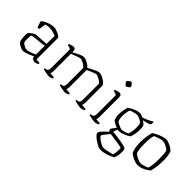

<svg xmlns="http://www.w3.org/2000/svg" viewBox="22 -1497 2488 2488"><g transform="rotate(45 1266.0 -253.0)"><path d="M185 4Q170 4 147 -4.5Q124 -13 104.5 -25.5Q85 -38 77 -50Q69 -60 64.5 -90Q60 -120 60 -153Q60 -165 60.5 -176.5Q61 -188 62 -198Q62 -204 77.5 -218.5Q93 -233 113.5 -247Q134 -261 148 -263Q156 -265 176.5 -266.5Q197 -268 217 -269Q243 -271 273.5 -273Q304 -275 336 -279V-424Q301 -440 270 -446.5Q239 -453 212 -453Q194 -453 177.5 -450.5Q161 -448 146 -444L133 -351Q129 -349 121.5 -346Q114 -343 105 -342Q98 -356 89 -381.5Q80 -407 75 -434Q99 -455 131 -470Q163 -485 196.5 -492.5Q230 -500 257 -500Q271 -500 292 -493.5Q313 -487 335 -477Q357 -467 371.5 -455.5Q386 -444 386 -434V-43L444 -38Q446 -36 447.5 -31.5Q449 -27 449 -22Q442 -14 422 -7Q402 0 390 0Q373 0 354.5 -12Q336 -24 336 -49Q289 -26 246.5 -11Q204 4 185 4ZM206 -41Q220 -41 244.5 -48Q269 -55 294.5 -65Q320 -75 336 -84V-245Q314 -239 286.5 -236Q259 -233 224 -230Q189 -227 158.5 -223Q128 -219 115 -211Q112 -177 112 -140Q112 -103 122 -80Q139 -66 163 -53.5Q187 -41 206 -41Z M653 0Q643 0 621 -3.5Q599 -7 576 -12Q553 -17 539 -22Q539 -32 545 -38L570 -42Q599 -46 599 -109V-430Q599 -448 581 -452L539 -462Q540 -469 542 -475Q544 -481 545 -484Q558 -489 579 -494.5Q600 -500 609 -500Q634 -500 641.5 -484Q649 -468 649 -436Q667 -447 695 -462Q723 -477 752 -488.5Q781 -500 800 -500Q820 -500 845 -489Q870 -478 893 -462.5Q916 -447 929 -431Q948 -442 978 -458.5Q1008 -475 1038.5 -487.5Q1069 -500 1088 -500Q1107 -500 1131.5 -489.5Q1156 -479 1178.5 -463.5Q1201 -448 1215.5 -432Q1230 -416 1230 -404V-98Q1230 -76 1226.5 -62.5Q1223 -49 1220 -44L1288 -38Q1290 -36 1291.5 -31.5Q1293 -27 1293 -22Q1284 -13 1265 -6.5Q1246 0 1234 0Q1224 0 1202 -3.5Q1180 -7 1157 -12Q1134 -17 1120 -22Q1120 -32 1126 -38L1151 -42Q1165 -44 1172.5 -58.5Q1180 -73 1180 -109V-385Q1180 -395 1167.5 -407Q1155 -419 1136.5 -430Q1118 -441 1100 -448.5Q1082 -456 1070 -456Q1062 -456 1037.5 -446.5Q1013 -437 986 -425.5Q959 -414 942 -406V-98Q942 -76 938.5 -62.5Q935 -49 932 -44L1000 -38Q1002 -36 1003.5 -31.5Q1005 -27 1005 -22Q996 -13 977 -6.5Q958 0 946 0Q936 0 914 -3.5Q892 -7 869 -12Q846 -17 832 -22Q832 -32 838 -38L863 -42Q892 -46 892 -109V-385Q892 -395 879.5 -407Q867 -419 848.5 -430Q830 -441 812 -448.5Q794 -456 782 -456Q775 -456 757 -450Q739 -444 717 -436Q695 -428 676 -420.5Q657 -413 649 -409V-98Q649 -76 645.5 -62.5Q642 -49 639 -44L707 -38Q709 -36 710.5 -31.5Q712 -27 712 -22Q703 -13 684 -6.5Q665 0 653 0Z M1494 0Q1484 0 1462 -3.5Q1440 -7 1417 -12Q1394 -17 1380 -22Q1380 -32 1386 -38L1411 -42Q1440 -46 1440 -109V-430Q1440 -448 1422 -452L1380 -462Q1381 -469 1383 -475Q1385 -481 1386 -484Q1399 -489 1420 -494.5Q1441 -500 1450 -500Q1471 -500 1480.5 -487.5Q1490 -475 1490 -454V-98Q1490 -76 1486.5 -62.5Q1483 -49 1480 -44L1548 -38Q1550 -36 1551.5 -31.5Q1553 -27 1553 -22Q1544 -13 1525 -6.5Q1506 0 1494 0ZM1450 -616Q1444 -616 1434.5 -625.5Q1425 -635 1417 -647.5Q1409 -660 1409 -667Q1409 -674 1419.5 -683Q1430 -692 1443 -699Q1456 -706 1463 -706Q1470 -706 1479 -696Q1488 -686 1495 -674Q1502 -662 1502 -654Q1502 -648 1492.5 -639Q1483 -630 1471 -623Q1459 -616 1450 -616Z M1781 -139Q1776 -140 1770 -142L1751 -85Q1762 -83 1789.5 -79.5Q1817 -76 1851.5 -71.5Q1886 -67 1919.5 -60.5Q1953 -54 1978 -47Q2003 -40 2010 -32Q2015 -19 2016.5 -4.5Q2018 10 2018 22Q2018 58 2011 91.5Q2004 125 1996 140Q1978 152 1945 166Q1912 180 1873 190Q1834 200 1796 200Q1779 200 1749 186Q1719 172 1688 151Q1657 130 1636 108.5Q1615 87 1615 71Q1615 58 1631 37.5Q1647 17 1670.5 -5.5Q1694 -28 1715 -47Q1710 -54 1704 -63Q1698 -72 1698 -79Q1698 -87 1715 -109.5Q1732 -132 1749 -150Q1731 -158 1711.5 -168Q1692 -178 1677.5 -187Q1663 -196 1660 -201Q1650 -219 1645.5 -243Q1641 -267 1641 -292Q1641 -336 1649.5 -377.5Q1658 -419 1666 -438Q1680 -447 1707 -462Q1734 -477 1766 -488.5Q1798 -500 1826 -500Q1840 -500 1861 -492Q1882 -484 1888 -481Q1910 -488 1936 -498.5Q1962 -509 1985.5 -521.5Q2009 -534 2024 -544L2034 -536Q2034 -521 2031 -509Q2028 -497 2025 -490Q2004 -481 1975 -473Q1946 -465 1923 -462V-457Q1935 -450 1946.5 -441Q1958 -432 1967 -421Q1974 -405 1976.5 -385.5Q1979 -366 1979 -346Q1979 -308 1971.5 -269Q1964 -230 1953 -201Q1942 -190 1911 -175Q1880 -160 1844.5 -149Q1809 -138 1781 -139ZM1815 -179Q1827 -179 1846 -184.5Q1865 -190 1882.5 -196.5Q1900 -203 1905 -206Q1914 -226 1920.5 -259.5Q1927 -293 1927 -328Q1927 -351 1925.5 -373Q1924 -395 1916 -410Q1907 -420 1889 -430.5Q1871 -441 1851 -449Q1831 -457 1815 -457Q1800 -457 1778.5 -452Q1757 -447 1737.5 -440.5Q1718 -434 1709 -429Q1700 -407 1695 -376Q1690 -345 1690 -314Q1690 -286 1694.5 -260.5Q1699 -235 1708 -224Q1713 -218 1732.5 -207.5Q1752 -197 1775.5 -188Q1799 -179 1815 -179ZM1807 155Q1823 155 1851 150Q1879 145 1908.5 138Q1938 131 1957 124Q1962 110 1966 84Q1970 58 1970 33Q1970 23 1969 12.5Q1968 2 1965 -5Q1963 -7 1942 -11Q1921 -15 1891.5 -19.5Q1862 -24 1831.5 -28.5Q1801 -33 1778 -36Q1755 -39 1749 -40Q1733 -20 1715 2Q1697 24 1685 41.5Q1673 59 1673 64Q1673 73 1688.5 88Q1704 103 1727 118.5Q1750 134 1772 144.5Q1794 155 1807 155Z M2279 0Q2252 0 2220.5 -11.5Q2189 -23 2163.5 -38Q2138 -53 2127 -65Q2109 -93 2101.5 -138.5Q2094 -184 2094 -233Q2094 -290 2102 -344Q2110 -398 2121 -429Q2142 -443 2175.5 -459.5Q2209 -476 2245.5 -488Q2282 -500 2311 -500Q2333 -500 2363 -487.5Q2393 -475 2419.5 -458Q2446 -441 2455 -427Q2467 -399 2472 -360.5Q2477 -322 2477 -280Q2477 -222 2469.5 -165Q2462 -108 2451 -72Q2433 -57 2405.5 -40Q2378 -23 2345.5 -11.5Q2313 0 2279 0ZM2296 -45Q2309 -45 2331 -50.5Q2353 -56 2373.5 -63.5Q2394 -71 2401 -76Q2412 -102 2417 -153.5Q2422 -205 2422 -258Q2422 -302 2419 -340Q2416 -378 2409 -398Q2402 -407 2380.5 -420.5Q2359 -434 2334 -444Q2309 -454 2289 -454Q2274 -454 2249.5 -447.5Q2225 -441 2201.5 -432.5Q2178 -424 2166 -418Q2156 -397 2151.5 -354.5Q2147 -312 2147 -265Q2147 -213 2152 -167Q2157 -121 2167 -103Q2177 -92 2199.5 -78Q2222 -64 2248.5 -54.5Q2275 -45 2296 -45Z"/></g></svg>

Font: Texturina 72pt Thin
Style: Regular
Weight: 100
Designer: Guillermo Torres Carreño
Foundry: Omnibus-Type
Version: Version 1.002; ttfautohint (v1.8.3)